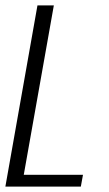

<svg xmlns="http://www.w3.org/2000/svg" viewBox="-39 -695 406 715"><path d="M-19 0 100.5 -675H161.5L49.5 -44H270L262 0Z"/></svg>

Font: Anybody Light
Style: Italic
Weight: 300
Italic angle: -10°
Designer: Tyler Finck
Foundry: Etcetera Type Company
Version: Version 1.010; ttfautohint (v1.8.3) -l 8 -r 50 -G 200 -x 14 